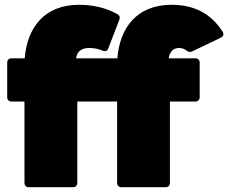

<svg xmlns="http://www.w3.org/2000/svg" viewBox="-20 -780 951 800"><path d="M284 0C295 0 302 -7 302 -18V-357H468V-18C468 -7 475 0 486 0H670C681 0 688 -7 688 -18V-357H794C805 -357 812 -364 812 -375V-519C812 -530 805 -537 794 -537H683C687 -565 703 -580 725 -580C738 -580 747 -577 756 -570C764 -563 772 -562 781 -566L900 -623C910 -628 914 -637 908 -647C858 -727 784 -760 695 -760C549 -760 479 -663 469 -537H297C301 -565 318 -580 352 -580C373 -580 391 -576 407 -569C418 -565 427 -567 431 -578L477 -697C481 -708 479 -715 469 -721C420 -749 363 -760 309 -760C163 -760 93 -663 83 -537H28C17 -537 10 -530 10 -519V-375C10 -364 17 -357 28 -357H82V-18C82 -7 89 0 100 0Z"/></svg>

Font: LINE Seed Sans TH Heavy
Style: Regular
Weight: 900
Designer: Dalton Maag Ltd | Thai characters by Cadson Demak Co.,Ltd.
Foundry: Dalton Maag Ltd
Version: Version 1.003